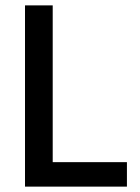

<svg xmlns="http://www.w3.org/2000/svg" viewBox="-20 -694 520 714"><path d="M452 0H73V-674H176V-91H452Z"/></svg>

Font: Hind Kochi Medium
Style: Regular
Weight: 500
Designer: Dhruvi Tolia
Foundry: Indian Type Foundry
Version: Version 0.702;PS 1.0;hotconv 1.0.81;makeotf.lib2.5.63406